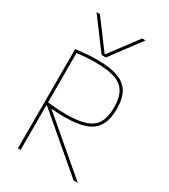

<svg xmlns="http://www.w3.org/2000/svg" viewBox="-237 -1110 1074 1221"><g transform="rotate(30 300.0 -500.0)"><path d="M100 -1000H125L278 -795H282L435 -1000H460L296 -780H264ZM100 -728Q150 -735 186.5 -737.5Q223 -740 256 -740Q351 -740 409 -719Q467 -698 493.5 -652Q520 -606 520 -530Q520 -455 493.5 -408.5Q467 -362 409 -341Q351 -320 256 -320Q223 -320 188.5 -322.5Q154 -325 107 -330L109 -350Q156 -345 190 -342.5Q224 -340 256 -340Q346 -340 399.5 -358.5Q453 -377 476.5 -419Q500 -461 500 -530Q500 -600 476.5 -641.5Q453 -683 399.5 -701.5Q346 -720 256 -720Q222 -720 185.5 -717.5Q149 -715 103 -708L120 -728V0H100ZM509 0 110 -340 144 -337 540 0Z"/></g></svg>

Font: M PLUS Code Latin Expanded Thin
Style: Regular
Weight: 250
Width: 7
Designer: Coji Morishita
Foundry: UNDERFOREST DESIGN
Version: Version 1.002; ttfautohint (v1.8.3)